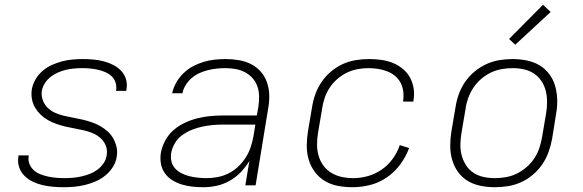

<svg xmlns="http://www.w3.org/2000/svg" viewBox="-20 -775 2440 803"><path d="M246 8Q223 8 201 6Q179 4 157.5 -1Q136 -6 116.5 -15.5Q97 -25 82 -40Q67 -55 60 -76Q53 -97 57 -120V-125H100V-122Q97 -104 103.5 -88.5Q110 -73 122 -62.5Q134 -52 149.5 -46Q165 -40 181.5 -36.5Q198 -33 215.5 -31.5Q233 -30 250 -30Q267 -30 284.5 -31.5Q302 -33 320 -37Q338 -41 355 -47.5Q372 -54 387 -65Q402 -76 413 -92Q424 -108 426 -125Q430 -146 423 -164.5Q416 -183 402 -196Q388 -209 370 -217Q352 -225 332.5 -229.5Q313 -234 293.5 -237.5Q274 -241 254.5 -245.5Q235 -250 216.5 -256.5Q198 -263 181 -272.5Q164 -282 150.5 -295Q137 -308 127 -324.5Q117 -341 113.5 -361Q110 -381 113 -401Q117 -423 128.5 -443Q140 -463 158 -478.5Q176 -494 197.5 -503.5Q219 -513 240 -518.5Q261 -524 283 -526Q305 -528 327 -528Q349 -528 371 -526Q393 -524 414 -518.5Q435 -513 453.5 -503.5Q472 -494 486.5 -479Q501 -464 507 -443.5Q513 -423 509 -401L508 -395H465L466 -399Q468 -415 463 -430.5Q458 -446 446.5 -456.5Q435 -467 420 -473.5Q405 -480 389 -483.5Q373 -487 357 -488.5Q341 -490 324 -490Q307 -490 290 -488.5Q273 -487 256 -483Q239 -479 223 -472Q207 -465 192.5 -454Q178 -443 168 -427.5Q158 -412 155 -395Q152 -375 159 -356Q166 -337 179.5 -324Q193 -311 211 -303Q229 -295 248.5 -290.5Q268 -286 287.5 -282.5Q307 -279 326 -274.5Q345 -270 364 -263.5Q383 -257 399.5 -247.5Q416 -238 430.5 -225Q445 -212 454 -195.5Q463 -179 467.5 -159.5Q472 -140 468 -119Q465 -97 452 -76.5Q439 -56 420.5 -41Q402 -26 380 -16.5Q358 -7 335.5 -1.5Q313 4 290.5 6Q268 8 246 8Z M830 8Q807 8 784 5.5Q761 3 740 -3.5Q719 -10 700.5 -21.5Q682 -33 669.5 -50.5Q657 -68 653 -90.5Q649 -113 653 -137Q658 -163 671.5 -188Q685 -213 706.5 -231.5Q728 -250 754 -262Q780 -274 806.5 -280.5Q833 -287 859.5 -289.5Q886 -292 912 -292H1054L1061 -331Q1064 -352 1063.5 -374Q1063 -396 1056 -415Q1049 -434 1035.5 -449Q1022 -464 1003.5 -473.5Q985 -483 964 -486.5Q943 -490 921 -490Q903 -490 885 -488Q867 -486 849 -481.5Q831 -477 813.5 -469Q796 -461 781.5 -448.5Q767 -436 756.5 -419Q746 -402 743 -385H700Q705 -408 717 -429.5Q729 -451 747 -468.5Q765 -486 786.5 -497.5Q808 -509 831 -516Q854 -523 877.5 -525.5Q901 -528 924 -528Q951 -528 978.5 -523.5Q1006 -519 1029.5 -507Q1053 -495 1070 -476Q1087 -457 1096 -432Q1105 -407 1106 -379.5Q1107 -352 1102 -324L1049 0H1006L1023 -102Q1008 -77 987 -55Q966 -33 940 -18.5Q914 -4 886 2Q858 8 830 8ZM844 -30Q867 -30 890.5 -34.5Q914 -39 936 -50Q958 -61 976 -78Q994 -95 1007.5 -116Q1021 -137 1028.5 -160Q1036 -183 1040 -205L1048 -254H913Q891 -254 869.5 -252Q848 -250 826.5 -245.5Q805 -241 783.5 -232.5Q762 -224 743 -210.5Q724 -197 712 -177Q700 -157 696 -136Q693 -117 697 -100Q701 -83 712.5 -70.5Q724 -58 740 -50Q756 -42 772.5 -38Q789 -34 807.5 -32Q826 -30 844 -30Z M1454 8Q1424 8 1394 2.5Q1364 -3 1339.5 -17.5Q1315 -32 1297.5 -55Q1280 -78 1271.5 -106Q1263 -134 1263 -164.5Q1263 -195 1268 -226L1285 -326Q1289 -353 1298.5 -380Q1308 -407 1324.5 -431.5Q1341 -456 1364 -475.5Q1387 -495 1413.5 -507Q1440 -519 1468 -523.5Q1496 -528 1523 -528Q1549 -528 1574.5 -524.5Q1600 -521 1622.5 -512Q1645 -503 1664 -487.5Q1683 -472 1694.5 -451Q1706 -430 1710 -405Q1714 -380 1709 -354V-350H1666V-353Q1669 -373 1666.5 -393Q1664 -413 1655 -429.5Q1646 -446 1631.5 -458Q1617 -470 1598.5 -477Q1580 -484 1560.5 -487Q1541 -490 1520 -490Q1498 -490 1474.5 -485.5Q1451 -481 1429.5 -470.5Q1408 -460 1389.5 -443.5Q1371 -427 1358 -407Q1345 -387 1337.5 -364.5Q1330 -342 1327 -319L1310 -219Q1306 -195 1306 -170.5Q1306 -146 1312.5 -123.5Q1319 -101 1332.5 -82.5Q1346 -64 1366 -52Q1386 -40 1409.5 -35Q1433 -30 1458 -30Q1488 -30 1518.5 -38.5Q1549 -47 1576 -65.5Q1603 -84 1622.5 -111Q1642 -138 1652 -168L1691 -156Q1678 -120 1654.5 -88Q1631 -56 1598.5 -33.5Q1566 -11 1528.5 -1.5Q1491 8 1454 8Z M2049 8Q2019 8 1989.5 2Q1960 -4 1936 -18.5Q1912 -33 1895.5 -56Q1879 -79 1871 -107Q1863 -135 1863 -165Q1863 -195 1868 -226L1885 -326Q1889 -353 1898.5 -380Q1908 -407 1924.5 -431.5Q1941 -456 1964.5 -475.5Q1988 -495 2014.5 -507Q2041 -519 2069 -523.5Q2097 -528 2124 -528Q2154 -528 2183.5 -522Q2213 -516 2237 -501.5Q2261 -487 2278 -464Q2295 -441 2302.5 -413Q2310 -385 2310.5 -355Q2311 -325 2305 -294L2289 -194Q2284 -167 2274.5 -140Q2265 -113 2248.5 -88.5Q2232 -64 2209 -44.5Q2186 -25 2159.5 -13Q2133 -1 2104.5 3.5Q2076 8 2049 8ZM2050 -30Q2072 -30 2095.5 -34Q2119 -38 2140.5 -48.5Q2162 -59 2181.5 -75.5Q2201 -92 2214.5 -112.5Q2228 -133 2235.5 -155.5Q2243 -178 2247 -201L2264 -301Q2268 -325 2268 -349Q2268 -373 2262.5 -395Q2257 -417 2244.5 -436Q2232 -455 2213 -467.5Q2194 -480 2171.5 -485Q2149 -490 2124 -490Q2102 -490 2078.5 -486Q2055 -482 2033 -471.5Q2011 -461 1992 -444.5Q1973 -428 1959.5 -407.5Q1946 -387 1938 -364.5Q1930 -342 1927 -319L1910 -219Q1906 -195 1905.5 -171Q1905 -147 1911 -125Q1917 -103 1929 -84Q1941 -65 1960 -52.5Q1979 -40 2002 -35Q2025 -30 2050 -30ZM2135 -588 2109 -612 2251 -755 2283 -725Z"/></svg>

Font: Iosevka Aile Extralight
Style: Italic
Weight: 200
Italic angle: -9°
Designer: Belleve Invis
Foundry: Belleve Invis
Version: Version 31.1.0; ttfautohint (v1.8.4)